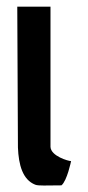

<svg xmlns="http://www.w3.org/2000/svg" viewBox="-20 -558 265 578"><path d="M34 -114C36 -62 48 -17 86 -2C97 2 118 0 165 0C182 -14 194 -73 194 -73C186 -73 133 -88 132 -116V-538H32Z"/></svg>

Font: Hussar Tani
Style: Bold
Weight: 700
Foundry: Cannot Into Space Fonts
Version: Version 0.92